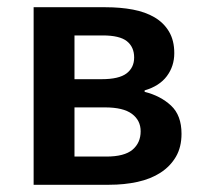

<svg xmlns="http://www.w3.org/2000/svg" viewBox="-20 -511 558 531"><path d="M73 0V-491H272Q313 -491 347.5 -484.5Q382 -478 407.5 -463Q433 -448 447.5 -423.5Q462 -399 462 -364Q462 -328 441.5 -300.5Q421 -273 380 -261V-257Q424 -246 453 -219Q482 -192 482 -141Q482 -104 466.5 -77.5Q451 -51 424 -33.5Q397 -16 360.5 -8Q324 0 282 0ZM186 -292H261Q309 -292 330 -308Q351 -324 351 -352Q351 -381 331 -397Q311 -413 264 -413H186ZM186 -78H274Q324 -78 346.5 -97Q369 -116 369 -148Q369 -178 345 -196Q321 -214 270 -214H186Z"/></svg>

Font: TT Toshiba Sans Medium
Style: Regular
Weight: 500
Designer: Paul D. Hunt
Foundry: Toshiba Corporation
Version: Version 2.020;PS 2.000;hotconv 1.0.86;makeotf.lib2.5.63406